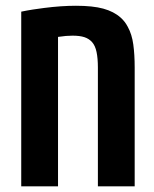

<svg xmlns="http://www.w3.org/2000/svg" viewBox="-20 -660 547 680"><path d="M55.2 0V-618.7Q75.7 -623 96.2 -626.2Q116.7 -629.4 136.2 -631.8Q166.5 -635.7 195.3 -637.7Q224.1 -639.6 249 -639.6Q308.6 -639.6 345.9 -629.4Q383.3 -619.1 407.2 -597.7Q415.5 -590.3 421.6 -582.3Q427.7 -574.2 432.6 -564.9Q447.3 -538.1 452.1 -502.4Q457 -466.8 457 -420.4V0H326.7V-420.9Q326.7 -453.1 322 -475.6Q317.4 -498 306.2 -510.7Q295.4 -522.9 279.1 -528.3Q262.7 -533.7 236.8 -533.7Q225.6 -533.7 213.4 -532.7Q201.2 -531.7 185.5 -529.3V0Z"/></svg>

Font: Open Sans Condensed
Style: Regular
Weight: 400
Width: 3
Designer: Monotype Design Team
Foundry: Monotype Imaging Inc.
Version: Version 3.000